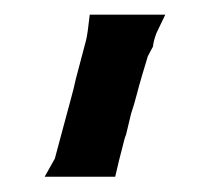

<svg xmlns="http://www.w3.org/2000/svg" viewBox="-20 -92 281 258"><path d="M117.2 -72.3H118.2H122.1H132.8H142.6H151.4H159.2H168H177.7H202.1L190.4 -47.9Q186.5 -38.1 185.5 -29.3L178.7 -16.6Q174.8 -3.9 170.9 9.3Q167 22.5 163.6 35.6Q160.2 48.8 156.2 60.5L149.4 88.9Q147.5 92.8 143.6 109.4Q140.6 120.1 134.8 145.5H119.1H117.2H114.3H104.5H95.7H89.8H84H75.2H67.4H66.4H40L53.7 121.1Q55.7 114.3 63 86.4Q70.3 58.6 74.7 43Q79.1 27.3 82 13.7Q93.8 -30.3 95.7 -38.1Q97.7 -45.9 100.6 -72.3Z"/></svg>

Font: LeFont
Style: Default
Weight: 400
Designer: Leryon MEDIA
Version: Version 1.0